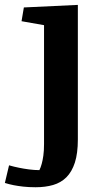

<svg xmlns="http://www.w3.org/2000/svg" viewBox="-77 -561 417 804"><path d="M249 22.9Q249 81.1 236.6 119.6Q224.1 158.2 201.2 181.2Q178.2 204.1 145.5 213.6Q112.8 223.1 72.3 223.1Q43.9 223.1 20.5 220.5Q-2.9 217.8 -20 214.4Q-40 210.4 -56.6 205.1L-39.1 131.3Q-18.6 137.2 3.4 141.6Q22 145.5 44.4 148.4Q66.9 151.4 87.9 151.4Q93.3 141.1 97.7 125Q101.6 111.3 104.5 90.8Q107.4 70.3 107.4 42V-455.6L13.2 -472.2L22.9 -529.8L249 -540.5Z"/></svg>

Font: Noticia Text
Style: Bold
Weight: 700
Designer: JM Sole
Foundry: JM Sole
Version: Version 1.003